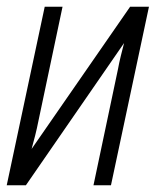

<svg xmlns="http://www.w3.org/2000/svg" viewBox="-21 -551 463 571"><path d="M-1 0H56L348 -423C342 -400 334 -369 330 -346L257 0H309L422 -531H366L73 -108C80 -133 88 -164 93 -190L165 -531H112Z"/></svg>

Font: Noto Sans Condensed Light
Style: Italic
Weight: 300
Width: 3
Italic angle: -12°
Designer: Monotype Design Team
Foundry: Monotype Imaging Inc.
Version: Version 2.013